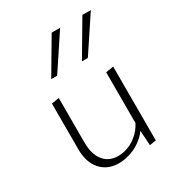

<svg xmlns="http://www.w3.org/2000/svg" viewBox="-170 -813 856 926"><g transform="rotate(-30 258.0 -350.0)"><path d="M223 4Q161 4 123.5 -37.5Q86 -79 86 -154V-407L128 -414V-166Q128 -101 157 -64.5Q186 -28 238 -28Q267 -28 297 -40Q327 -52 354 -78Q381 -104 398 -146L416 -127Q397 -81 365 -52Q333 -23 295.5 -9.5Q258 4 223 4ZM395 3 388 -108V-407L431 -414V-3ZM142 -511 256 -704H303L175 -511ZM313 -511 427 -704H474L346 -511Z"/></g></svg>

Font: Ysabeau Office ExtraLight
Style: Regular
Weight: 250
Designer: Christian Thalmann (Catharsis Fonts)
Version: Version 2.001;gftools[0.9.30]; featfreeze: tnum,lnum,ss02